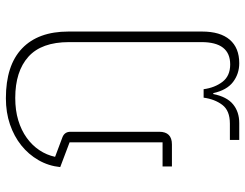

<svg xmlns="http://www.w3.org/2000/svg" viewBox="-108 -482 813 636"><g transform="rotate(-90 298.0 -163.5)"><path d="M153 192H207Q250 192 269 167Q288 142 293 105H321Q326 142 345.5 167.5Q365 193 403 193Q477 193 477 98V-341Q477 -432 428.5 -475.5Q380 -519 292 -519Q251 -519 218 -509Q185 -499 160 -481Q135 -463 119 -439Q103 -415 97 -387L161 -363Q180 -356 180 -336V-42Q180 0 138 0H65V-31H145V-339L63 -370Q67 -409 86 -442Q105 -475 135 -499Q165 -523 204.5 -536.5Q244 -550 291 -550Q400 -550 456 -496.5Q512 -443 512 -343V100Q512 160 485 191.5Q458 223 407 223Q372 223 345 202.5Q318 182 308 137H305Q296 182 271 202.5Q246 223 209 223H153Z"/></g></svg>

Font: IBM Plex Sans Thai ExtLt
Style: Regular
Weight: 200
Designer: Mike Abbink, Paul van der Laan, Pieter van Rosmalen, Ben Mitchell, Mark Frömberg
Foundry: Bold Monday
Version: Version 1.2